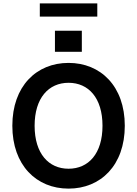

<svg xmlns="http://www.w3.org/2000/svg" viewBox="-20 -1111 815 1141"><path d="M558.2 -1090.9H216.6V-1012.4H558.2ZM306.5 -928.3V-803.3H466.3V-928.3ZM387.4 -737.2C196.4 -737.2 53.3 -598.7 53.3 -363.6C53.3 -128.9 196.4 9.9 387.4 9.9C578.1 9.9 721.6 -128.6 721.6 -363.6C721.6 -598.7 578.1 -737.2 387.4 -737.2ZM387.4 -108.3C269.2 -108.3 185.7 -198.2 185.7 -363.6C185.7 -529.1 269.2 -619 387.4 -619C506 -619 589.1 -529.1 589.1 -363.6C589.1 -198.2 506 -108.3 387.4 -108.3Z"/></svg>

Font: TID UI Semi Bold
Style: Regular
Weight: 600
Designer: The TID Project Authors
Foundry: Bakken & Bæck
Version: Version 1.001;hotconv 1.0.109;makeotfexe 2.5.65596